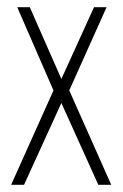

<svg xmlns="http://www.w3.org/2000/svg" viewBox="-20 -515 342 535"><path d="M11 0 129 -263 28 -495H63L151 -295L242 -495H277L173 -263L290 0H254L151 -228L47 0Z"/></svg>

Font: Alumni Sans Thin ExtraLight
Style: Regular
Weight: 250
Version: Version 1.018